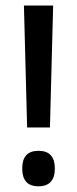

<svg xmlns="http://www.w3.org/2000/svg" viewBox="-20 -659 277 690"><path d="M171 -639 159.5 -201H77.5L66 -639ZM118.5 10.5Q88.5 10.5 74.2 -5.8Q60 -22 60 -51V-56Q60 -85 74.2 -101Q88.5 -117 118.5 -117Q148 -117 162.5 -101Q177 -85 177 -56V-51Q177 -22 162.5 -5.8Q148 10.5 118.5 10.5Z"/></svg>

Font: Anek Malayalam Medium Medium
Style: Regular
Weight: 500
Version: Version 1.003